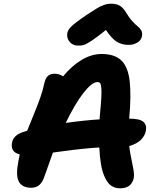

<svg xmlns="http://www.w3.org/2000/svg" viewBox="-20 -1015 807 1031"><path d="M399.9 -770Q373 -770 355.7 -788.3Q338.4 -806.6 340.8 -833Q342.3 -851.6 360.8 -870.8Q379.4 -890.1 446.8 -936Q487.8 -962.9 502.9 -971.9Q518.1 -981 537.4 -988Q556.6 -995.1 576.2 -995.1Q606.4 -995.1 624.8 -983.4Q643.1 -971.7 658.2 -945.8Q672.4 -920.9 690.7 -901.1Q709 -881.3 720.7 -872.3Q732.4 -863.3 739 -850.6Q745.6 -837.9 742.2 -820.8Q738.8 -799.8 718.3 -786.9Q697.8 -773.9 670.9 -773.9Q633.3 -773.9 606.2 -791.3Q579.1 -808.6 548.8 -854Q500.5 -814.9 471.2 -795.9Q441.9 -776.9 429.7 -773.4Q417.5 -770 399.9 -770ZM625 -3.9Q594.7 -3.9 574.2 -19.8Q553.7 -35.6 539.1 -71.8Q518.1 -120.1 513.2 -223.1Q478 -221.2 439 -217.3Q399.9 -213.4 379.2 -210.9Q358.4 -208.5 315.2 -202.6Q272 -196.8 264.2 -195.8Q261.2 -188.5 220.2 -71.8Q209 -37.1 191.7 -22Q174.3 -6.8 147.9 -6.8Q98.1 -6.8 80.8 -40.5Q63.5 -74.2 79.1 -150.9Q82.5 -170.9 85.9 -186Q34.2 -198.7 44.9 -250Q52.7 -291.5 110.8 -308.1Q113.3 -309.1 118.4 -310.5Q123.5 -312 126 -313Q135.3 -336.9 159.2 -395Q183.1 -453.1 196.5 -491.5Q210 -529.8 217.8 -566.9Q223.6 -594.2 236.8 -606.7Q250 -619.1 272.9 -619.1Q298.3 -619.1 318.8 -605Q366.2 -662.6 419.2 -693.8Q472.2 -725.1 524.9 -725.1Q596.2 -725.1 632.1 -689.9Q668 -654.8 676.5 -577.9Q685.1 -501 673.8 -379.9V-377.9Q729.5 -377.9 749.5 -361.1Q769.5 -344.2 763.2 -312Q757.3 -282.7 733.6 -261.5Q710 -240.2 673.8 -231Q677.7 -197.3 685.8 -159.9Q693.8 -122.6 697.5 -99.6Q701.2 -76.7 698.2 -59.1Q686.5 -3.9 625 -3.9ZM502.9 -574.2Q473.6 -574.2 428.2 -516.1Q382.8 -458 333 -355Q438.5 -369.6 515.1 -374V-382.8Q521.5 -448.2 523.7 -484.4Q525.9 -520.5 524.2 -541.5Q522.5 -562.5 517.8 -568.4Q513.2 -574.2 502.9 -574.2Z"/></svg>

Font: Shantell Sans Bouncy
Style: Bold Italic
Weight: 700
Italic angle: -11.31°
Designer: Stephen Nixon, Anya Danilova, Shantell Martin
Foundry: Arrow Type
Version: Version 1.006;[9816181b4]